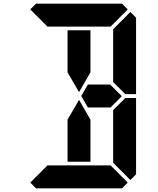

<svg xmlns="http://www.w3.org/2000/svg" viewBox="-20 -1020 856 1040"><path d="M577 -562 640 -499 579 -438H551H515H456L420 -500L456 -562H515H552ZM655 -485 659 -489H717V-76L686 -45L593 -138V-144V-302V-396V-424ZM686 -955 717 -924V-510H659L655 -514L593 -575V-586V-698V-856V-862ZM346 -731V-856H470V-731V-628L408 -521L346 -628ZM672 -31 641 0H470H346H175L144 -31L237 -124H262H346H470H554H579ZM144 -969 175 -1000H346H470H641L672 -969L579 -876H554H470H346H262H243H237ZM470 -269V-144H346V-269V-372L408 -479L470 -372Z"/></svg>

Font: DSEG14 Classic
Style: Bold
Weight: 700
Designer: Keshikan(Twitter:@keshinomi_88pro)
Version: Version 0.46